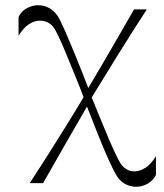

<svg xmlns="http://www.w3.org/2000/svg" viewBox="-20 -519 626 735"><path d="M94 182Q130 127 165 71.5Q200 16 234 -38.5Q268 -93 300 -147Q283 -192 265 -235.5Q247 -279 231.5 -317Q216 -355 203.5 -381Q191 -407 184 -416Q174 -428 161 -434Q148 -440 132 -440Q112 -440 91 -426.5Q70 -413 51 -382V-454Q61 -476 82.5 -487.5Q104 -499 126 -499Q147 -499 166 -489.5Q185 -480 200 -459Q210 -444 229 -400.5Q248 -357 271.5 -299.5Q295 -242 318 -182Q348 -232 376 -280.5Q404 -329 433.5 -379.5Q463 -430 493 -483H542Q488 -400 434.5 -314Q381 -228 331 -146Q355 -88 377 -34Q399 20 417 59Q435 98 445 112Q454 123 466.5 130Q479 137 494 137Q515 137 536.5 123.5Q558 110 577 79V151Q566 172 545.5 184Q525 196 501 196Q481 196 461.5 186.5Q442 177 428 156Q415 135 396.5 94Q378 53 356.5 -0.5Q335 -54 313 -111Q270 -37 230 33Q190 103 145 182Z"/></svg>

Font: Ojuju
Style: Regular
Weight: 400
Designer: Chisaokwu Joboson, Mirko Velimirovic
Foundry: Udi Foundry
Version: Version 1.000